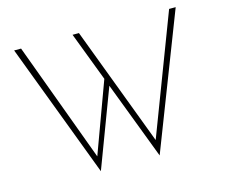

<svg xmlns="http://www.w3.org/2000/svg" viewBox="-103 -844 1194 1016"><g transform="rotate(-15 494.0 -336.0)"><path d="M52 -704H90L337 -35L328 -38L478 -446L494 -403L330 32ZM372 -704H407L660 -33L647 -37L901 -704H937L652 32Z"/></g></svg>

Font: Josefin Sans Thin ExtraLight
Style: Regular
Weight: 250
Version: Version 2.001